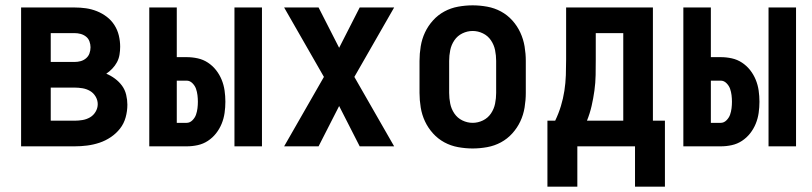

<svg xmlns="http://www.w3.org/2000/svg" viewBox="-20 -548 3040 719"><path d="M59 0V-520H259Q281 -520 302 -517Q323 -514 343 -506Q363 -498 380 -485Q397 -472 408.5 -454Q420 -436 425 -415Q430 -394 430 -373Q430 -358 427.5 -343Q425 -328 418 -315Q411 -302 400.5 -291Q390 -280 378 -272Q395 -265 410.5 -253.5Q426 -242 437 -227Q448 -212 452.5 -193Q457 -174 457 -156Q457 -132 450.5 -108.5Q444 -85 429.5 -66.5Q415 -48 395 -34.5Q375 -21 352.5 -13.5Q330 -6 306.5 -3Q283 0 259 0ZM170 -316H259Q271 -316 282 -319Q293 -322 302 -329.5Q311 -337 315 -348Q319 -359 319 -371Q319 -382 315 -393Q311 -404 302 -411Q293 -418 282 -421Q271 -424 259 -424H170ZM170 -96H259Q274 -96 289 -98.5Q304 -101 317 -108.5Q330 -116 338 -129.5Q346 -143 346 -158Q346 -173 338 -186.5Q330 -200 317 -207.5Q304 -215 289 -217.5Q274 -220 259 -220H170Z M858 0V-520H961V0ZM539 0V-520H642V-334H679Q700 -334 720.5 -329.5Q741 -325 758.5 -313.5Q776 -302 789 -285.5Q802 -269 810 -249.5Q818 -230 821 -209Q824 -188 824 -167Q824 -146 821 -125Q818 -104 810 -84.5Q802 -65 789 -48.5Q776 -32 758.5 -20.5Q741 -9 720.5 -4.5Q700 0 679 0ZM679 -88Q691 -88 700.5 -97.5Q710 -107 714 -118.5Q718 -130 719.5 -142.5Q721 -155 721 -167Q721 -179 719.5 -191.5Q718 -204 714 -215.5Q710 -227 700.5 -236.5Q691 -246 679 -246H642V-88Z M1044 0 1193 -260 1044 -520H1173L1250 -369L1327 -520H1456L1307 -260L1456 0H1327L1250 -151L1173 0Z M1750 8Q1723 8 1695.5 3Q1668 -2 1644 -15Q1620 -28 1601.5 -48.5Q1583 -69 1571.5 -93.5Q1560 -118 1555.5 -145.5Q1551 -173 1551 -200V-320Q1551 -347 1555.5 -374.5Q1560 -402 1571.5 -426.5Q1583 -451 1601.5 -471.5Q1620 -492 1644 -505Q1668 -518 1695.5 -523Q1723 -528 1750 -528Q1777 -528 1804.5 -523Q1832 -518 1856 -505Q1880 -492 1898.5 -471.5Q1917 -451 1928.5 -426Q1940 -401 1944.5 -374Q1949 -347 1949 -320V-200Q1949 -173 1944.5 -145.5Q1940 -118 1928.5 -93.5Q1917 -69 1898.5 -48.5Q1880 -28 1856 -15Q1832 -2 1804.5 3Q1777 8 1750 8ZM1750 -88Q1770 -88 1788.5 -97Q1807 -106 1818.5 -123Q1830 -140 1834 -160Q1838 -180 1838 -200V-320Q1838 -340 1834 -360Q1830 -380 1818.5 -397Q1807 -414 1788.5 -423Q1770 -432 1750 -432Q1730 -432 1711.5 -423Q1693 -414 1681.5 -397Q1670 -380 1666 -360Q1662 -340 1662 -320V-200Q1662 -180 1666 -160Q1670 -140 1681.5 -123Q1693 -106 1711.5 -97Q1730 -88 1750 -88Z M2030 151V-96H2059Q2072 -123 2080.5 -151Q2089 -179 2093.5 -208Q2098 -237 2099 -266.5Q2100 -296 2100 -325V-520H2425V-96H2470V151H2358V0H2142V151ZM2178 -96H2314V-424H2211V-325Q2211 -296 2210.5 -267Q2210 -238 2206 -209Q2202 -180 2195.5 -151.5Q2189 -123 2178 -96Z M2858 0V-520H2961V0ZM2539 0V-520H2642V-334H2679Q2700 -334 2720.5 -329.5Q2741 -325 2758.5 -313.5Q2776 -302 2789 -285.5Q2802 -269 2810 -249.5Q2818 -230 2821 -209Q2824 -188 2824 -167Q2824 -146 2821 -125Q2818 -104 2810 -84.5Q2802 -65 2789 -48.5Q2776 -32 2758.5 -20.5Q2741 -9 2720.5 -4.5Q2700 0 2679 0ZM2679 -88Q2691 -88 2700.5 -97.5Q2710 -107 2714 -118.5Q2718 -130 2719.5 -142.5Q2721 -155 2721 -167Q2721 -179 2719.5 -191.5Q2718 -204 2714 -215.5Q2710 -227 2700.5 -236.5Q2691 -246 2679 -246H2642V-88Z"/></svg>

Font: Iosevka Term
Style: Bold
Weight: 700
Monospace: yes
Designer: Belleve Invis
Foundry: Belleve Invis
Version: Version 30.0.1